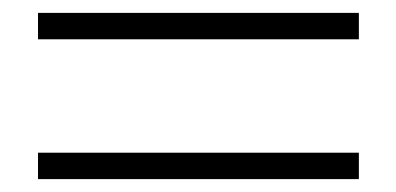

<svg xmlns="http://www.w3.org/2000/svg" viewBox="-20 -508 615 298"><path d="M537 -230V-271H39V-230ZM537 -447V-488H39V-447Z"/></svg>

Font: Noto Serif CJK HK Light
Style: Regular
Weight: 300
Designer: Ryoko NISHIZUKA 西塚涼子 (kana & ideographs); Frank Grießhammer (Latin, Greek & Cyrillic); Wenlong ZHANG 张文龙 (bopomofo); San
Foundry: Adobe
Version: Version 2.001;hotconv 1.1.0;makeotfexe 2.6.0